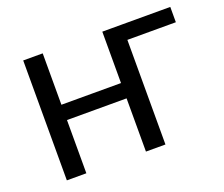

<svg xmlns="http://www.w3.org/2000/svg" viewBox="-110 -824 1156 990"><g transform="rotate(-20 468.0 -329.0)"><path d="M534 0V-658H641V0ZM100 0V-658H207V0ZM134 -292V-376H608V-292ZM585 -574V-658H907V-574Z"/></g></svg>

Font: Ysabeau Infant SemiBold
Style: Regular
Weight: 600
Designer: Christian Thalmann (Catharsis Fonts)
Version: Version 2.002; featfreeze: ss01,ss02,lnum